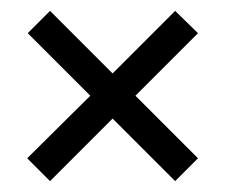

<svg xmlns="http://www.w3.org/2000/svg" viewBox="-20 -501 415 353"><path d="M344 -440 229 -325 344 -210 302 -168 187 -283 72 -168 30 -210 146 -325 31 -440 72 -481 187 -366 302 -481Z"/></svg>

Font: Khand
Style: Regular
Weight: 400
Designer: Devanagari: Sanchit Sawaria, Jyotish Sonowal; Latin: Satya Rajpurohit
Foundry: Indian Type Foundry
Version: Version 1.100;PS 1.0;hotconv 1.0.78;makeotf.lib2.5.61930; tt